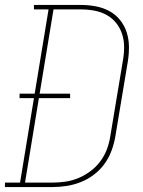

<svg xmlns="http://www.w3.org/2000/svg" viewBox="-57 -755 577 775"><path d="M-37 0V-18H24L80 -359H22V-377H83L139 -717H80V-735H270Q300 -735 329.5 -729.5Q359 -724 384 -710.5Q409 -697 427 -675Q445 -653 454 -625.5Q463 -598 463.5 -568Q464 -538 459 -507L408 -201Q403 -173 392.5 -145Q382 -117 364 -92.5Q346 -68 321.5 -49.5Q297 -31 269 -20Q241 -9 212.5 -4.5Q184 0 156 0ZM44 -18H156Q182 -18 208.5 -22Q235 -26 260 -36.5Q285 -47 308 -64Q331 -81 348 -104Q365 -127 374.5 -152.5Q384 -178 388 -204L439 -510Q444 -538 444 -565Q444 -592 436 -617Q428 -642 412 -662Q396 -682 373.5 -694.5Q351 -707 324 -712Q297 -717 270 -717H159L103 -377H226V-359H100Z"/></svg>

Font: Iosevka Curly Slab Thin
Style: Italic
Weight: 100
Italic angle: -9°
Monospace: yes
Designer: Belleve Invis
Foundry: Belleve Invis
Version: Version 22.1.2; ttfautohint (v1.8.4)